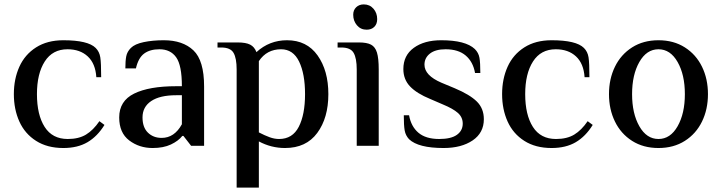

<svg xmlns="http://www.w3.org/2000/svg" viewBox="-20 -663 3282 873"><path d="M43 -235Q43 -304 68 -359.5Q93 -415 144 -447.5Q195 -480 268 -480Q380 -480 415 -445Q432 -428 436 -402.5Q440 -377 440 -312H418Q414 -374 379 -406.5Q344 -439 287 -439Q219 -439 183.5 -383.5Q148 -328 148 -235Q148 -141 183 -86Q218 -31 288 -31Q338 -31 371 -51Q404 -71 432 -112L455 -95Q423 -43 378 -16.5Q333 10 268 10Q195 10 144 -22.5Q93 -55 68 -110.5Q43 -166 43 -235Z M522 -129Q522 -204 590 -237.5Q658 -271 781 -271H807Q807 -366 781 -402.5Q755 -439 705 -439Q662 -439 635.5 -419.5Q609 -400 598 -352H550Q550 -386 554 -407Q558 -428 575 -445Q593 -463 633.5 -471.5Q674 -480 725 -480Q811 -480 859.5 -434Q908 -388 908 -270V0H849L814 -45H809Q791 -22 757 -6Q723 10 674 10Q613 10 567.5 -24.5Q522 -59 522 -129ZM807 -98V-230H781Q707 -230 667.5 -203.5Q628 -177 628 -129Q628 -84 652.5 -60Q677 -36 715 -36Q773 -36 807 -98Z M1056 -347Q1056 -398 1042 -422.5Q1028 -447 986 -447H969V-470H1061Q1098 -470 1117.5 -460Q1137 -450 1146 -426Q1205 -480 1285 -480Q1375 -480 1424 -411Q1473 -342 1473 -235Q1473 -127 1422.5 -58.5Q1372 10 1276 10Q1213 10 1157 -20V190H1056ZM1367 -235Q1367 -327 1340 -383Q1313 -439 1258 -439Q1193 -439 1157 -385V-61Q1184 -47 1206 -39Q1228 -31 1249 -31Q1310 -31 1338.5 -86.5Q1367 -142 1367 -235Z M1586 -596Q1586 -617 1599.5 -630Q1613 -643 1634 -643Q1661 -643 1678 -623.5Q1695 -604 1695 -576Q1695 -554 1682 -541Q1669 -528 1647 -528Q1620 -528 1603 -548Q1586 -568 1586 -596ZM1602 -347Q1602 -398 1588 -422.5Q1574 -447 1532 -447H1515V-470H1612Q1648 -470 1667 -460Q1686 -450 1694 -424Q1702 -398 1702 -347V0H1602Z M1840 -30Q1824 -47 1820 -70Q1816 -93 1816 -139H1840Q1849 -88 1882.5 -59.5Q1916 -31 1977 -31Q2031 -31 2057.5 -50Q2084 -69 2084 -101Q2084 -130 2062 -149.5Q2040 -169 1994 -188L1936 -213Q1875 -238 1844.5 -270Q1814 -302 1814 -349Q1814 -411 1861.5 -445.5Q1909 -480 1986 -480Q2097 -480 2139 -440Q2156 -423 2160 -400.5Q2164 -378 2164 -331H2140Q2131 -382 2097.5 -410.5Q2064 -439 2006 -439Q1960 -439 1935 -419.5Q1910 -400 1910 -369Q1910 -320 1987 -287L2047 -262Q2116 -233 2148 -201.5Q2180 -170 2180 -121Q2180 -59 2129 -24.5Q2078 10 1997 10Q1882 10 1840 -30Z M2263 -235Q2263 -304 2288 -359.5Q2313 -415 2364 -447.5Q2415 -480 2488 -480Q2600 -480 2635 -445Q2652 -428 2656 -402.5Q2660 -377 2660 -312H2638Q2634 -374 2599 -406.5Q2564 -439 2507 -439Q2439 -439 2403.5 -383.5Q2368 -328 2368 -235Q2368 -141 2403 -86Q2438 -31 2508 -31Q2558 -31 2591 -51Q2624 -71 2652 -112L2675 -95Q2643 -43 2598 -16.5Q2553 10 2488 10Q2415 10 2364 -22.5Q2313 -55 2288 -110.5Q2263 -166 2263 -235Z M2749 -235Q2749 -304 2776 -359.5Q2803 -415 2854 -447.5Q2905 -480 2974 -480Q3043 -480 3094 -447.5Q3145 -415 3172 -359.5Q3199 -304 3199 -235Q3199 -166 3172 -110.5Q3145 -55 3094 -22.5Q3043 10 2974 10Q2905 10 2854 -22.5Q2803 -55 2776 -110.5Q2749 -166 2749 -235ZM3094 -235Q3094 -323 3061 -381Q3028 -439 2974 -439Q2920 -439 2887 -381Q2854 -323 2854 -235Q2854 -147 2887 -89Q2920 -31 2974 -31Q3028 -31 3061 -89Q3094 -147 3094 -235Z"/></svg>

Font: El Messiri Medium
Style: Regular
Weight: 500
Designer: Mohamed Gaber
Foundry: Kief Type Foundry
Version: Version 2.007